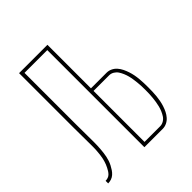

<svg xmlns="http://www.w3.org/2000/svg" viewBox="-200 -868 1001 1001"><g transform="rotate(-45 300.0 -367.5)"><path d="M23 0V-19Q32 -19 41 -22Q50 -25 56.5 -31.5Q63 -38 68 -46Q73 -54 77 -62Q81 -70 84.5 -78.5Q88 -87 90.5 -96Q93 -105 95 -114Q97 -123 98 -132.5Q99 -142 100 -151Q101 -160 101.5 -169.5Q102 -179 102 -188Q102 -197 102 -206Q102 -238 101.5 -270.5Q101 -303 101 -335V-735H310V-414H425Q441 -414 455.5 -407Q470 -400 480.5 -388Q491 -376 498 -361.5Q505 -347 510 -332Q515 -317 518 -301.5Q521 -286 522.5 -270Q524 -254 524.5 -238.5Q525 -223 525 -207Q525 -191 524.5 -175Q524 -159 522.5 -143.5Q521 -128 518 -112.5Q515 -97 510 -81.5Q505 -66 498 -52Q491 -38 480.5 -26Q470 -14 455.5 -7Q441 0 425 0H290V-716H122V-335Q122 -302 122.5 -270Q123 -238 123 -205Q123 -193 122.5 -180Q122 -167 121 -154.5Q120 -142 118.5 -129.5Q117 -117 114.5 -105Q112 -93 108 -81Q104 -69 98 -57.5Q92 -46 85 -35.5Q78 -25 68.5 -16.5Q59 -8 47 -4Q35 0 23 0ZM310 -19H425Q439 -19 451.5 -26.5Q464 -34 471.5 -45.5Q479 -57 484.5 -70Q490 -83 493.5 -96.5Q497 -110 499 -123.5Q501 -137 502.5 -151Q504 -165 504.5 -179Q505 -193 505 -207Q505 -221 504.5 -235Q504 -249 502.5 -262.5Q501 -276 499 -290Q497 -304 493.5 -317.5Q490 -331 484.5 -344Q479 -357 471.5 -368.5Q464 -380 451.5 -387.5Q439 -395 425 -395H310Z"/></g></svg>

Font: Iosevka Curly Thin Extended
Style: Regular
Weight: 100
Width: 7
Monospace: yes
Designer: Belleve Invis
Foundry: Belleve Invis
Version: Version 11.1.0; ttfautohint (v1.8.3)